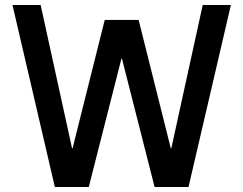

<svg xmlns="http://www.w3.org/2000/svg" viewBox="-20 -750 976 770"><path d="M200 0 30 -730H143L269 -155H271L400 -670H536L665 -155H667L793 -730H906L736 0H600L469 -515H467L336 0Z"/></svg>

Font: M PLUS 1 Medium
Style: Regular
Weight: 500
Designer: Coji Morishita
Foundry: UNDERFOREST DESIGN
Version: Version 1.001